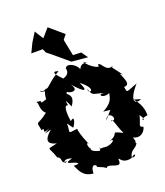

<svg xmlns="http://www.w3.org/2000/svg" viewBox="-145 -881 855 992"><g transform="rotate(-20 283.0 -385.5)"><path d="M32 -269 69 -279C6 -226 40 -209 73 -201C6 -184 27 -204 50 -132C79 -124 51 -88 90 -98C70 -75 67 -122 120 -101C56 -85 121 -82 139 -70C112 -77 175 -61 115 -62C127 -43 136 6 198 10C198 -36 221 -35 228 -19C214 -15 255 -9 271 7C285 -20 351 46 344 -13C347 -33 351 20 414 1C438 6 440 -26 411 2C421 -44 441 -29 460 -61C432 -88 472 -37 453 -95C509 -68 531 -138 519 -130C496 -137 514 -145 524 -192C564 -141 494 -167 563 -178C561 -187 567 -229 523 -278L560 -267C522 -250 498 -274 566 -351C496 -325 506 -321 499 -356C535 -357 519 -386 501 -430C481 -452 450 -461 515 -419C487 -458 460 -483 483 -478C435 -459 430 -525 410 -509C429 -483 362 -516 345 -551C393 -513 340 -570 318 -520C309 -547 264 -575 249 -550C261 -507 209 -505 220 -503C191 -532 165 -563 209 -549C150 -516 126 -477 117 -486C93 -468 83 -496 86 -480C121 -469 102 -489 99 -434C39 -414 101 -436 46 -438C60 -427 44 -394 74 -369C9 -317 10 -354 22 -292C55 -304 4 -261 63 -288ZM392 -269 353 -224C376 -281 422 -202 374 -213C388 -227 391 -184 415 -134C343 -169 399 -139 331 -118C370 -129 346 -96 294 -96C280 -115 297 -75 305 -98C241 -95 291 -119 269 -89C211 -101 229 -125 231 -115C217 -118 213 -164 227 -142C200 -206 199 -220 197 -236C134 -227 160 -228 157 -280L180 -248C197 -267 209 -311 180 -284C176 -307 168 -380 195 -366C185 -411 199 -380 210 -354C255 -417 192 -418 213 -433C230 -419 278 -416 244 -463C302 -396 318 -399 290 -455C374 -390 310 -380 317 -411C332 -365 333 -381 399 -360C347 -374 375 -333 416 -353C410 -317 401 -298 354 -273ZM352 -599 307 -601 289 -691 309 -716 233 -781 193 -735 163 -783 132 -733 108 -683H171L180 -662C217 -633 252 -602 288 -572L377 -564Z"/></g></svg>

Font: Asimov Aggro
Style: Medium
Weight: 500
Designer: Google
Version: Version 2.000980; 2014